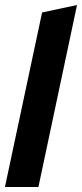

<svg xmlns="http://www.w3.org/2000/svg" viewBox="-22 -750 329 770"><path d="M-2.2 0 146.8 -700 286.9 -729.9 132.1 0Z"/></svg>

Font: Red Hat Display
Style: Italic
Weight: 300
Italic angle: -12°
Designer: Pentagram, MCKL
Foundry: Pentagram, MCKL
Version: Version 1.023